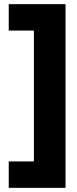

<svg xmlns="http://www.w3.org/2000/svg" viewBox="-20 -807 368 923"><path d="M22 -31H143V-660H22V-787H295V96H22Z"/></svg>

Font: Prompt SemiBold
Style: Regular
Weight: 600
Designer: Katatrad Team
Foundry: CadsonDemak
Version: Version 1.001